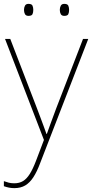

<svg xmlns="http://www.w3.org/2000/svg" viewBox="-26 -729 476 992"><path d="M0 -528H27L164 -172Q176 -140 185.5 -115Q195 -90 202 -70.5Q209 -51 214 -37H216Q224 -59 235.5 -91Q247 -123 264 -168L403 -528H430L181 115Q165 158 146.5 186.5Q128 215 104.5 229Q81 243 48 243Q34 243 21 240.5Q8 238 -6 233V207Q8 212 20 215Q32 218 48 218Q74 218 93 206.5Q112 195 128 169.5Q144 144 160 102L201 -6ZM98 -678Q98 -690 103 -699.5Q108 -709 121 -709Q138 -709 142 -699.5Q146 -690 146 -678Q146 -665 142 -656Q138 -647 121 -647Q108 -647 103 -656Q98 -665 98 -678ZM283 -678Q283 -690 288 -699.5Q293 -709 306 -709Q323 -709 327 -699.5Q331 -690 331 -678Q331 -665 327 -656Q323 -647 306 -647Q293 -647 288 -656Q283 -665 283 -678Z"/></svg>

Font: Noto Sans Thai Thin
Style: Regular
Weight: 250
Designer: Monotype Design Team
Foundry: Monotype Imaging Inc.
Version: Version 2.001